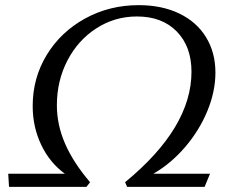

<svg xmlns="http://www.w3.org/2000/svg" viewBox="-20 -728 916 746"><path d="M12 -53H232Q173 -96 140 -165.5Q107 -235 107 -316Q107 -425 161.5 -514.5Q216 -604 310.5 -656Q405 -708 519 -708Q609 -708 676.5 -675.5Q744 -643 780.5 -583.5Q817 -524 817 -446Q817 -373 786 -297.5Q755 -222 700 -157.5Q645 -93 576 -53H796L775 -2H474L466 -20Q724 -232 724 -449Q724 -547 667 -605.5Q610 -664 512 -664Q426 -664 354.5 -618Q283 -572 242 -493Q201 -414 201 -319Q201 -243 233 -169.5Q265 -96 330 -20L316 -2H15Z"/></svg>

Font: Fahkwang
Style: Italic
Weight: 400
Italic angle: -10°
Version: Version 1.000; ttfautohint (v1.6)